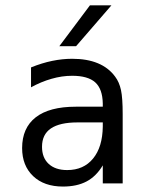

<svg xmlns="http://www.w3.org/2000/svg" viewBox="-20 -684 540 716"><path d="M268.6 -227.5Q203.1 -227.5 169.9 -205.1Q136.7 -182.6 136.7 -136.7Q136.7 -95.7 161.6 -72.8Q186.5 -49.8 230.5 -49.8Q292 -49.8 327.1 -92.8Q362.3 -135.7 363.3 -211.9V-227.5ZM437.5 -258.8V0H363.3V-67.4Q338.9 -26.4 302.7 -7.3Q266.6 11.7 214.8 11.7Q144.5 11.7 103.5 -27.3Q62.5 -66.4 62.5 -131.8Q62.5 -207 113.3 -246.6Q164.1 -286.1 262.7 -286.1H363.3V-297.9Q362.3 -352.5 335 -377Q307.6 -401.4 249 -401.4Q210.9 -401.4 171.9 -390.1Q132.8 -378.9 95.7 -358.4V-432.6Q136.7 -449.2 174.8 -457Q212.9 -464.8 249 -464.8Q304.7 -464.8 344.7 -448.2Q384.8 -431.6 409.2 -398.4Q424.8 -377.9 431.2 -348.1Q437.5 -318.4 437.5 -258.8ZM315.4 -664.1H395.5L263.7 -511.7H201.2Z"/></svg>

Font: BabelStone Irk Bitig Colour
Style: Regular
Weight: 400
Designer: Andrew West
Foundry: BabelStone
Version: Version 1.03 June 7, 2023